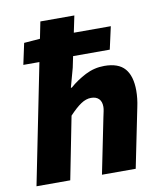

<svg xmlns="http://www.w3.org/2000/svg" viewBox="-80 -764 710 829"><g transform="rotate(-10 275.5 -349.0)"><path d="M13 0 153 -698H302L256 -477L233 -393H237Q269 -421 308 -441Q347 -461 391 -461Q453 -461 481 -428.5Q509 -396 509 -332Q509 -316 507 -297.5Q505 -279 501 -261L448 0H300L349 -242Q352 -257 354.5 -268Q357 -279 357 -288Q357 -311 345 -323Q333 -335 311 -335Q289 -335 266.5 -320Q244 -305 215 -274L161 0ZM48 -526 68 -619 144 -625H449L427 -526Z"/></g></svg>

Font: Source Sans 3 ExtraBold
Style: Italic
Weight: 800
Italic angle: -11°
Version: Version 3.052;hotconv 1.1.0;makeotfexe 2.6.0